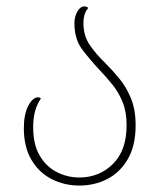

<svg xmlns="http://www.w3.org/2000/svg" viewBox="-20 -566 500 596"><path d="M226 10Q180 10 140.5 -10Q101 -30 77.5 -70Q54 -110 54 -168Q54 -212 68 -238Q82 -264 98 -264Q103 -264 107 -260Q96 -245 89.5 -223Q83 -201 83 -171Q83 -117 103.5 -82.5Q124 -48 157 -31.5Q190 -15 226 -15Q288 -15 330.5 -57Q373 -99 373 -177Q373 -219 360.5 -249.5Q348 -280 328.5 -304Q309 -328 288 -350Q260 -380 235.5 -412Q211 -444 211 -494Q211 -514 220 -530Q229 -546 242 -546Q250 -546 254 -541Q239 -525 239 -494Q239 -455 258.5 -426.5Q278 -398 307 -370Q329 -348 350.5 -322Q372 -296 386.5 -261Q401 -226 401 -177Q401 -114 377 -72.5Q353 -31 313.5 -10.5Q274 10 226 10Z"/></svg>

Font: Noto Serif Georgian SemiCondensed Thin
Style: Regular
Weight: 100
Width: 4
Designer: Monotype Design Team, Akaki Razmadze
Foundry: Google LLC
Version: Version 2.003; ttfautohint (v1.8.4.7-5d5b)